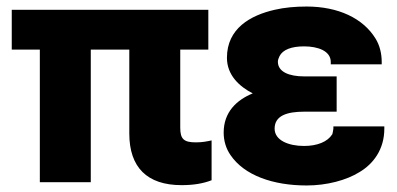

<svg xmlns="http://www.w3.org/2000/svg" viewBox="-20 -558 1215 588"><path d="M16 -406H102V0H258V-406H376V-149C376 -46 430 9 536 9C573 9 602 4 628 -6V-128C614 -125 600 -122 580 -122C543 -122 532 -132 532 -167V-406H618V-528H16Z M665 -152C665 -127 672 -103 686 -83C728 -21 816 10 919 10C981 10 1041 -6 1081 -31C1123 -56 1157 -100 1157 -164V-171H1001V-164C1001 -162 998 -145 997 -146C983 -124 952 -111 911 -111C864 -111 821 -128 821 -164C821 -204 859 -216 912 -216H1011V-324H912C865 -324 831 -338 831 -369C831 -374 833 -380 836 -386C846 -406 873 -416 911 -416C954 -416 993 -402 993 -368V-361H1149V-368C1149 -394 1143 -419 1130 -440C1092 -502 1016 -538 919 -538C884 -538 851 -535 821 -528C747 -511 675 -471 675 -381C675 -328 713 -293 754 -272C705 -252 665 -215 665 -152Z"/></svg>

Font: Asimov Pro
Style: Blk
Weight: 900
Designer: Google
Version: Version 2.000980; 2014